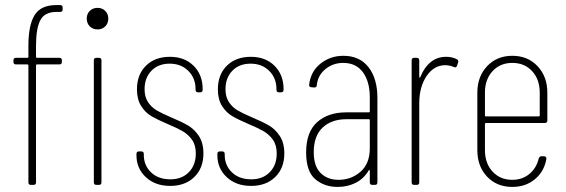

<svg xmlns="http://www.w3.org/2000/svg" viewBox="-20 -729 2232 757"><path d="M122 -548V-505Q122 -501 126 -501H214Q224 -501 224 -491V-485Q224 -475 214 -475H126Q122 -475 122 -471V-10Q122 0 112 0H102Q92 0 92 -10V-471Q92 -475 88 -475H43Q33 -475 33 -485V-491Q33 -501 43 -501H88Q92 -501 92 -505V-549Q92 -630 116.5 -669.5Q141 -709 202 -709H217Q227 -709 227 -699V-692Q227 -682 217 -682H203Q156 -682 139 -649.5Q122 -617 122 -548ZM322 -656Q322 -674 334 -686Q346 -698 365 -698Q383 -698 395 -686Q407 -674 407 -656Q407 -637 395 -625Q383 -613 365 -613Q346 -613 334 -625Q322 -637 322 -656ZM350 -10V-491Q350 -501 360 -501H370Q380 -501 380 -491V-10Q380 0 370 0H360Q350 0 350 -10Z M518 -117V-122Q518 -132 528 -132H537Q547 -132 547 -122V-118Q547 -77 575.5 -49.5Q604 -22 652 -22Q697 -22 724.5 -50Q752 -78 752 -124Q752 -157 737 -178Q722 -199 700.5 -211.5Q679 -224 641 -240Q601 -257 577 -271Q553 -285 536.5 -311Q520 -337 520 -377Q520 -435 555.5 -470Q591 -505 650 -505Q708 -505 743.5 -469.5Q779 -434 779 -378V-375Q779 -365 769 -365H761Q751 -365 751 -375V-378Q751 -421 722.5 -449.5Q694 -478 649 -478Q604 -478 577 -450Q550 -422 550 -377Q550 -347 563.5 -326.5Q577 -306 597.5 -294Q618 -282 653 -267Q696 -249 721 -234.5Q746 -220 764 -193Q782 -166 782 -124Q782 -66 746 -31Q710 4 651 4Q592 4 555 -30.5Q518 -65 518 -117Z M837 -117V-122Q837 -132 847 -132H856Q866 -132 866 -122V-118Q866 -77 894.5 -49.5Q923 -22 971 -22Q1016 -22 1043.5 -50Q1071 -78 1071 -124Q1071 -157 1056 -178Q1041 -199 1019.5 -211.5Q998 -224 960 -240Q920 -257 896 -271Q872 -285 855.5 -311Q839 -337 839 -377Q839 -435 874.5 -470Q910 -505 969 -505Q1027 -505 1062.5 -469.5Q1098 -434 1098 -378V-375Q1098 -365 1088 -365H1080Q1070 -365 1070 -375V-378Q1070 -421 1041.5 -449.5Q1013 -478 968 -478Q923 -478 896 -450Q869 -422 869 -377Q869 -347 882.5 -326.5Q896 -306 916.5 -294Q937 -282 972 -267Q1015 -249 1040 -234.5Q1065 -220 1083 -193Q1101 -166 1101 -124Q1101 -66 1065 -31Q1029 4 970 4Q911 4 874 -30.5Q837 -65 837 -117Z M1468 -343V-10Q1468 0 1458 0H1448Q1438 0 1438 -10V-55Q1438 -58 1436 -58.5Q1434 -59 1433 -56Q1414 -24 1382 -8Q1350 8 1311 8Q1259 8 1223 -22.5Q1187 -53 1187 -128Q1187 -208 1230 -247Q1273 -286 1345 -286H1434Q1438 -286 1438 -290V-345Q1438 -407 1411 -444Q1384 -481 1333 -481Q1293 -481 1263 -456.5Q1233 -432 1229 -393Q1229 -384 1219 -384L1208 -385Q1203 -385 1200.5 -388Q1198 -391 1199 -396Q1205 -447 1243.5 -478Q1282 -509 1334 -509Q1398 -509 1433 -464Q1468 -419 1468 -343ZM1438 -144V-255Q1438 -259 1434 -259H1346Q1287 -259 1252 -226Q1217 -193 1217 -129Q1217 -74 1244 -47Q1271 -20 1315 -20Q1365 -20 1401.5 -52Q1438 -84 1438 -144Z M1782 -495Q1789 -491 1786 -482L1782 -470Q1779 -460 1769 -465Q1753 -472 1734 -472Q1690 -471 1661.5 -428.5Q1633 -386 1633 -322V-10Q1633 0 1623 0H1613Q1603 0 1603 -10V-491Q1603 -501 1613 -501H1623Q1633 -501 1633 -491V-426Q1633 -423 1635 -423Q1637 -423 1638 -427Q1653 -464 1678.5 -484.5Q1704 -505 1739 -505Q1764 -505 1782 -495Z M2128 -244H1896Q1892 -244 1892 -240V-137Q1892 -85 1922 -52.5Q1952 -20 2000 -20Q2039 -20 2067 -43Q2095 -66 2104 -104Q2107 -113 2115 -113H2125Q2130 -113 2132.5 -109.5Q2135 -106 2134 -101Q2125 -52 2088.5 -22Q2052 8 2000 8Q1939 8 1900.5 -32.5Q1862 -73 1862 -137V-364Q1862 -427 1900.5 -468Q1939 -509 2000 -509Q2061 -509 2099.5 -468Q2138 -427 2138 -364V-254Q2138 -244 2128 -244ZM1892 -364V-274Q1892 -270 1896 -270H2104Q2108 -270 2108 -274V-364Q2108 -416 2078 -448.5Q2048 -481 2000 -481Q1952 -481 1922 -448.5Q1892 -416 1892 -364Z"/></svg>

Font: Barlow Condensed Thin
Style: Regular
Weight: 250
Width: 3
Designer: Jeremy Tribby
Foundry: Tribby Type
Version: Version 1.408